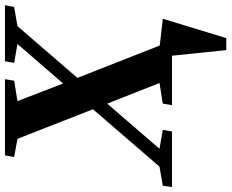

<svg xmlns="http://www.w3.org/2000/svg" viewBox="-122 -598 908 753"><g transform="rotate(-90 331.5 -221.0)"><path d="M490 0H296L302 -36L383 -49L302 -254L125 -49L199 -36L193 0H-25L-20 -36L55 -49L280 -310L164 -606L93 -619L99 -655H398L392 -619L312 -606L381 -427L536 -606L462 -619L468 -655H688L681 -619L606 -606L403 -371L530 -48L635 -36L559 213H512Z"/></g></svg>

Font: Libra Serif Modern
Style: Bold Italic
Weight: 700
Italic angle: -12°
Designer: Stefan Peev, Context Ltd
Foundry: Stefan Peev, Context Ltd
Version: Version 1.000